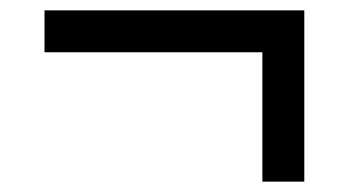

<svg xmlns="http://www.w3.org/2000/svg" viewBox="-20 -503 680 371"><path d="M568 -483V-152H487V-402H66V-483Z"/></svg>

Font: Voces
Style: Regular
Weight: 400
Designer: Ana Paula Megda, Pablo Ugerman
Foundry: Ana Paula Megda, Pablo Ugerman
Version: Version 1.003